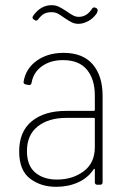

<svg xmlns="http://www.w3.org/2000/svg" viewBox="-20 -713 486 741"><path d="M376 -343V-10Q376 0 366 0H356Q346 0 346 -10V-58Q346 -61 344 -61.5Q342 -62 341 -59Q319 -26 281 -9Q243 8 197 8Q137 8 95.5 -24Q54 -56 54 -129Q54 -205 102.5 -245Q151 -285 235 -285H342Q346 -285 346 -289V-345Q346 -407 315.5 -444Q285 -481 223 -481Q175 -481 142 -457.5Q109 -434 102 -394Q100 -383 91 -385L80 -387Q70 -389 71 -397Q79 -448 121.5 -478.5Q164 -509 225 -509Q300 -509 338 -464.5Q376 -420 376 -343ZM346 -145V-254Q346 -258 342 -258H236Q167 -258 125.5 -225Q84 -192 84 -130Q84 -74 116 -47Q148 -20 200 -20Q260 -20 303 -52Q346 -84 346 -145ZM227 -645Q212 -656 202 -661Q192 -666 179 -666Q163 -666 151.5 -660.5Q140 -655 127 -638Q121 -630 113 -636L110 -638Q102 -643 108 -652Q137 -693 179 -693Q194 -693 206 -687.5Q218 -682 236 -670Q253 -658 263 -653Q273 -648 284 -648Q315 -648 335 -679Q337 -683 341 -684Q345 -685 349 -683L353 -681Q357 -678 357 -673Q357 -668 353 -661Q339 -641 319.5 -631Q300 -621 283 -621Q268 -621 255.5 -627.5Q243 -634 227 -645Z"/></svg>

Font: Barlow Semi Condensed Thin
Style: Regular
Weight: 250
Width: 4
Designer: Jeremy Tribby
Foundry: Tribby Type
Version: Version 1.408